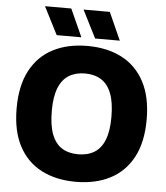

<svg xmlns="http://www.w3.org/2000/svg" viewBox="-62 -1005 927 1070"><g transform="rotate(5 401.5 -470.0)"><path d="M401.5 10Q291.5 10 209.8 -32Q128 -74 83 -158.5Q38 -243 38 -370Q38 -497 83 -581.5Q128 -666 209.8 -708Q291.5 -750 401.5 -750Q512 -750 593.8 -707.8Q675.5 -665.5 720.5 -581Q765.5 -496.5 765.5 -370Q765.5 -243.5 720.5 -159Q675.5 -74.5 593.5 -32.2Q511.5 10 401.5 10ZM401.5 -144Q455 -144 492.2 -167Q529.5 -190 549 -239Q568.5 -288 568.5 -366.5Q568.5 -448.5 548.8 -499Q529 -549.5 491.5 -572.8Q454 -596 401.5 -596Q349 -596 311.8 -573.2Q274.5 -550.5 254.5 -501.5Q234.5 -452.5 234.5 -373.5Q234.5 -291 254.2 -240.5Q274 -190 311.2 -167Q348.5 -144 401.5 -144ZM440 -795 361.5 -950H508.5L578 -795ZM225 -795 146 -950H293L363 -795Z"/></g></svg>

Font: Encode Sans Condensed Thin ExtraBold
Style: Regular
Weight: 800
Version: Version 3.002